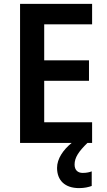

<svg xmlns="http://www.w3.org/2000/svg" viewBox="-20 -734 547 986"><path d="M363 111C363 75 384 44 429 0H453V-106H207V-319H437V-424H207V-609H453V-714H83V0H348C305 35 273 81 273 128C273 192 313 232 386 232C414 232 434 227 451 221V146C441 150 425 154 405 154C379 154 363 139 363 111Z"/></svg>

Font: Noto Sans Ethiopic SemiCondensed SemiBold
Style: Regular
Weight: 600
Width: 4
Designer: Monotype Design Team
Foundry: Monotype Imaging Inc.
Version: Version 2.102